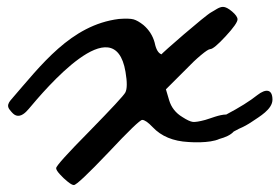

<svg xmlns="http://www.w3.org/2000/svg" viewBox="-20 -409 808 555"><path d="M724.5 -134.6C702.2 -116.8 671.9 -97.9 634.1 -78C614 -77.9 588.4 -66.5 573.4 -62.4C556.4 -57.8 544.5 -55.9 537.5 -56.6C530.6 -57.4 520.5 -62 507.3 -70.6C487.9 -82.2 475.1 -98.5 468.9 -119.4L459.6 -150.8L517.8 -208.9C532.5 -224.4 546.8 -237.9 560.8 -249.6C574.7 -261.2 583.6 -267 587.5 -267C594.5 -267 609.4 -279.4 632.3 -304.2C655.2 -329 666.6 -345.3 666.6 -353C666.6 -359.2 661.3 -366.8 650.9 -375.7C640.4 -384.6 631.7 -389.1 624.7 -389.1C612.7 -389.1 601.3 -379 591.1 -373.8C574.4 -365.5 444.7 -252.6 446.9 -251.9C437.6 -255 431 -266.2 427.1 -285.6C421.7 -305.7 410.8 -322.8 394.6 -336.7C383.7 -345.3 374.2 -350.7 366.1 -353C357.9 -355.3 343.8 -355.7 323.6 -354.2C184.6 -336.8 98.4 -220.2 13.1 -122.1C8 -116.2 2.5 -109.2 3.5 -101.4C4.2 -96 7.9 -91.6 11.4 -87.6C15.7 -82.5 20.4 -77.3 26.6 -75.2C40.5 -70.6 53.7 -83 63.1 -94.2C110 -150 311.1 -389.6 342.8 -201.3C347.9 -171.5 347.6 -151.5 342.2 -141.5C337.6 -132.9 303.1 -95.7 238.8 -29.9C174.4 35.2 142.3 70.9 142.3 77.1C142.3 81 145.8 86.8 152.8 94.5C159.7 102.3 167.3 109.5 175.5 116C183.6 122.6 189.6 125.9 193.5 125.9C200.4 125.9 233.7 94.5 293.5 31.7C352.3 -31 384.9 -62.4 391.1 -62.4C398 -62.4 408.1 -55.4 421.3 -41.5C446.1 -15.1 480.6 -0.8 524.7 1.5C529.6 1.8 585.3 6 614.3 -7.4C631.7 -12.1 646.9 -18.9 655.5 -28.7C662.3 -32.4 667.7 -35.4 670.8 -36.8C684 -42.3 696.8 -49.3 709.2 -57.8C729.1 -71.5 767.9 -92.8 767.6 -121.4C767.3 -152.6 747.4 -152.3 724.5 -134.6Z"/></svg>

Font: Beth Ellen
Style: Regular
Weight: 400
Version: Version 1.015;Fontself Maker 2.1.2